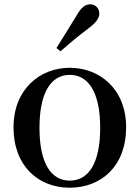

<svg xmlns="http://www.w3.org/2000/svg" viewBox="-20 -859 652 895"><path d="M305 16C452 16 568 -85 568 -265C568 -444 445 -543 305 -543C166 -543 43 -443 43 -265C43 -86 158 16 305 16ZM305 -17C217 -17 164 -100 164 -263C164 -426 217 -510 305 -510C394 -510 447 -426 447 -263C447 -100 394 -17 305 -17ZM243 -635 262 -620C300 -653 337 -685 390 -725C427 -752 443 -774 443 -796C443 -823 422 -839 401 -839C377 -839 358 -824 336 -785C299 -724 271 -680 243 -635Z"/></svg>

Font: Noto Serif CJK KR SemiBold
Style: Regular
Weight: 600
Designer: Ryoko NISHIZUKA 西塚涼子 (kana & ideographs); Frank Grießhammer (Latin, Greek & Cyrillic); Wenlong ZHANG 张文龙 (bopomofo); San
Foundry: Adobe
Version: Version 2.001;hotconv 1.1.0;makeotfexe 2.6.0